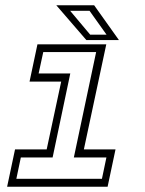

<svg xmlns="http://www.w3.org/2000/svg" viewBox="-20 -708 550 728"><path d="M7 0 37 -141.5H157L212 -398.5H92L122 -540H383L298 -141.5H418L388 0ZM42 -30H366.5L383.5 -111H260L344.5 -510.5H144L126.5 -429.5H246.5L179.5 -111H59ZM431 -556H307.5L193.5 -688H337ZM384 -576.5 319.5 -667H246L322 -576.5Z"/></svg>

Font: Tourney Expanded Light
Style: Italic
Weight: 300
Width: 7
Italic angle: -12°
Designer: Tyler Finck
Foundry: Etcetera Type Co
Version: Version 1.010; ttfautohint (v1.8.3)